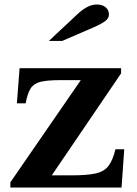

<svg xmlns="http://www.w3.org/2000/svg" viewBox="-20 -833 608 853"><path d="M532 -170 520 0H26V-23L339 -477H247Q190 -477 160 -469.5Q130 -462 116 -440Q102 -418 94 -374H55L67 -530H518V-507L210 -54H298Q368 -54 405.5 -62.5Q443 -71 462 -96Q481 -121 493 -170ZM256 -651H197L324 -770Q370 -813 409 -813Q434 -813 449 -801Q464 -789 464 -768Q464 -751 445.5 -738Q427 -725 395 -711Z"/></svg>

Font: Libre Baskerville
Style: Bold
Weight: 700
Designer: Pablo Impallari, Rodrigo Fuenzalida
Foundry: Pablo Impallari, Rodrigo Fuenzalida
Version: Version 1.051; ttfautohint (v1.8.4.7-5d5b)